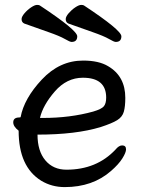

<svg xmlns="http://www.w3.org/2000/svg" viewBox="-20 -739 583 783"><path d="M272 -568Q265 -568 244.5 -580Q224 -592 176.5 -608.5Q129 -625 79 -643Q68 -648 68 -661Q68 -671 80 -685Q92 -699 107 -709Q122 -719 131 -719Q138 -719 142 -717Q295 -616 295 -591Q295 -568 272 -568ZM452 -568Q445 -568 424.5 -580Q404 -592 356.5 -608.5Q309 -625 259 -643Q248 -648 248 -661Q248 -671 260 -685Q272 -699 287 -709Q302 -719 311 -719Q318 -719 322 -717Q475 -616 475 -591Q475 -568 452 -568ZM155 -258Q266 -258 360 -284Q394 -294 403.5 -305.5Q413 -317 413 -341Q413 -422 318 -422Q252 -422 203.5 -366Q155 -310 143 -258ZM244 24Q191 24 148 -2Q56 -59 56 -206Q34 -223 34 -240Q34 -260 59 -260L64 -261Q78 -337 150.5 -414.5Q223 -492 319 -492Q383 -492 421 -469Q491 -428 491 -340Q491 -305 485 -283.5Q479 -262 458 -249Q437 -236 391 -221Q290 -190 133 -190Q133 -123 165 -85Q197 -47 251 -47Q374 -47 451 -129Q465 -146 478 -146Q494 -146 494 -130Q494 -117 479 -93Q464 -69 433 -42Q358 24 244 24Z"/></svg>

Font: LXGW WenKai Lite Medium
Style: Regular
Weight: 500
Designer: LXGW / Fontworks Inc.
Foundry: LXGW / Fontworks Inc.
Version: Version 1.511; March 25, 2025